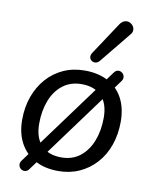

<svg xmlns="http://www.w3.org/2000/svg" viewBox="-89 -834 738 936"><g transform="rotate(10 280.0 -365.5)"><path d="M259 9Q192 9 143.5 -17.5Q95 -44 69 -92.5Q43 -141 43 -207Q43 -270 62 -322.5Q81 -375 115.5 -414Q150 -453 197.5 -474.5Q245 -496 303 -496Q370 -496 418.5 -470Q467 -444 492.5 -395.5Q518 -347 518 -280Q518 -218 499.5 -165Q481 -112 446 -73Q411 -34 363.5 -12.5Q316 9 259 9ZM262 -59Q317 -59 355 -89Q393 -119 413 -170Q433 -221 433 -285Q433 -355 398 -391.5Q363 -428 299 -428Q245 -428 206.5 -398.5Q168 -369 148 -318Q128 -267 128 -203Q128 -132 163.5 -95.5Q199 -59 262 -59ZM119 25Q111 36 99.5 37Q88 38 79.5 31.5Q71 25 68.5 13.5Q66 2 75 -10L443 -511Q452 -523 463 -523.5Q474 -524 482.5 -517.5Q491 -511 493.5 -499.5Q496 -488 487 -476ZM367 -556Q358 -545 347 -543.5Q336 -542 327.5 -548Q319 -554 317 -564.5Q315 -575 323 -587L428 -746Q438 -761 450.5 -765.5Q463 -770 474 -766Q485 -762 492.5 -753Q500 -744 500.5 -731.5Q501 -719 490 -707Z"/></g></svg>

Font: Nunito Medium
Style: Italic
Weight: 500
Designer: Vernon Adams
Foundry: Vernon Adams
Version: Version 3.601